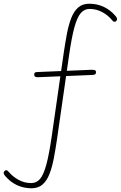

<svg xmlns="http://www.w3.org/2000/svg" viewBox="-92 -847 649 1032"><path d="M530 -760Q533 -756 535 -752.5Q537 -749 537 -743Q537 -740 535 -737Q533 -734 530.5 -732Q528 -730 524 -730Q520 -730 517.5 -731.5Q515 -733 510 -739Q489 -765 457.5 -782Q426 -799 389 -799Q362 -799 342.5 -777Q323 -755 308 -700.5Q293 -646 279 -548L214 -96Q206 -42 197 5Q188 52 174 88Q160 124 137 144.5Q114 165 77 165Q36 165 0 148.5Q-36 132 -65 98Q-68 94 -70 90.5Q-72 87 -72 81Q-72 78 -70 75Q-68 72 -65 70Q-62 68 -59 68Q-55 68 -52.5 69.5Q-50 71 -45 77Q-24 102 7.5 119.5Q39 137 76 137Q104 137 123 115Q142 93 157 38Q172 -17 186 -114L251 -566Q259 -620 268 -667Q277 -714 291 -750Q305 -786 328 -806.5Q351 -827 388 -827Q429 -827 465 -810.5Q501 -794 530 -760ZM112 -432Q103 -432 97.5 -434.5Q92 -437 92 -446Q92 -456 98 -458Q104 -460 113 -460L402 -472Q410 -472 417 -470Q424 -468 424 -459Q424 -449 417 -446.5Q410 -444 402 -444Z"/></svg>

Font: Playpen Sans Thin
Style: Regular
Weight: 250
Designer: Laura Meseguer, Veronika Burian, José Scaglione
Foundry: TypeTogether
Version: Version 1.001